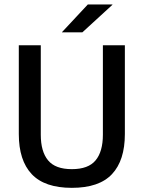

<svg xmlns="http://www.w3.org/2000/svg" viewBox="-20 -846 657 878"><path d="M308.5 13Q184 13 125 -49.8Q66 -112.5 66 -233V-639H166.5V-230Q166.5 -153 199.8 -112.8Q233 -72.5 308.5 -72.5Q384 -72.5 417.2 -112.8Q450.5 -153 450.5 -230V-639H551V-233Q551 -112.5 492.2 -49.8Q433.5 13 308.5 13ZM381.5 -825.5H494V-824L356.5 -698H263.5V-699Z"/></svg>

Font: Anek Gujarati Medium Medium
Style: Regular
Weight: 500
Version: Version 1.003